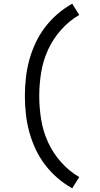

<svg xmlns="http://www.w3.org/2000/svg" viewBox="-20 -861 540 1042"><path d="M372 161Q329 137 291.5 104.5Q254 72 224 32.5Q194 -7 173 -52Q152 -97 139 -144.5Q126 -192 120.5 -241.5Q115 -291 115 -340Q115 -389 120.5 -438.5Q126 -488 139 -535.5Q152 -583 173 -628Q194 -673 224 -712.5Q254 -752 291.5 -784.5Q329 -817 372 -841L410 -780Q355 -748 311.5 -699Q268 -650 241 -591.5Q214 -533 203.5 -468.5Q193 -404 193 -340Q193 -276 203.5 -211.5Q214 -147 241 -88.5Q268 -30 311.5 19Q355 68 410 100Z"/></svg>

Font: Iosevka Term
Style: Regular
Weight: 400
Monospace: yes
Designer: Belleve Invis
Foundry: Belleve Invis
Version: Version 30.0.1